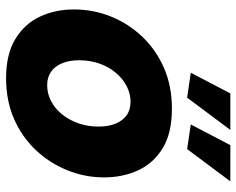

<svg xmlns="http://www.w3.org/2000/svg" viewBox="-93 -674 777 631"><g transform="rotate(90 295.5 -358.5)"><path d="M237 10Q158 10 108 -20.5Q58 -51 34.5 -101.5Q11 -152 11 -213Q11 -277 34.5 -335Q58 -393 101 -438Q144 -483 203.5 -509Q263 -535 337 -535Q417 -535 466.5 -505Q516 -475 539.5 -424.5Q563 -374 563 -312Q563 -249 539.5 -191Q516 -133 473 -87.5Q430 -42 370.5 -16Q311 10 237 10ZM260 -125Q287 -125 311.5 -137.5Q336 -150 355 -173Q374 -196 385 -227Q396 -258 396 -293Q396 -326 386.5 -349.5Q377 -373 359 -386Q341 -399 314 -399Q288 -399 263.5 -386.5Q239 -374 219.5 -351Q200 -328 189 -297Q178 -266 178 -230Q178 -199 187.5 -175Q197 -151 215.5 -138Q234 -125 260 -125ZM301 -585 219 -597 287 -727H407ZM470 -585 389 -597 457 -727H576Z"/></g></svg>

Font: Raleway Thin ExtraBold
Style: Italic
Weight: 800
Italic angle: -12°
Version: Version 4.026